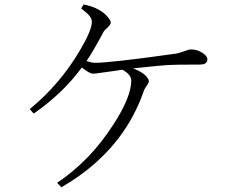

<svg xmlns="http://www.w3.org/2000/svg" viewBox="-20 -792 1040 842"><path d="M335.9 -754.9 346.7 -772.5Q384.8 -764.6 408.2 -752Q440.4 -736.3 460 -708Q465.8 -699.2 465.8 -693.4Q465.8 -683.6 449.2 -668.9Q438.5 -660.2 434.6 -653.3Q386.7 -563.5 359.4 -524.4Q381.8 -516.6 397.5 -516.6Q464.8 -516.6 750 -556.6Q768.6 -559.6 802.7 -572.3Q810.5 -575.2 816.4 -575.2Q851.6 -575.2 878.9 -551.8Q888.7 -542 889.6 -533.2Q889.6 -513.7 869.1 -509.8Q861.3 -508.8 852.5 -508.8Q745.1 -508.8 715.8 -506.8Q695.3 -505.9 563.5 -492.2Q615.2 -472.7 629.9 -445.3Q632.8 -439.5 632.8 -435.5Q632.8 -427.7 620.1 -411.1Q613.3 -401.4 610.4 -392.6Q532.2 -166 324.2 -18.6Q288.1 6.8 249 29.3L230.5 9.8Q376 -87.9 476.6 -245.1Q555.7 -366.2 555.7 -439.5Q554.7 -465.8 516.6 -486.3Q502.9 -484.4 478.5 -480.5Q462.9 -478.5 456.1 -477.5Q446.3 -476.6 427.7 -473.6Q398.4 -468.8 387.7 -468.8Q371.1 -469.7 338.9 -496.1Q256.8 -383.8 127.9 -293.9L110.4 -313.5Q244.1 -422.9 333 -575.2Q382.8 -660.2 382.8 -696.3Q382.8 -718.8 349.6 -744.1Q343.8 -749 335.9 -754.9Z"/></svg>

Font: GenYoMin JP Light
Style: Regular
Weight: 300
Version: Version 1.001;PS 1;hotconv 16.6.51;makeotf.lib2.5.65220 DEVE